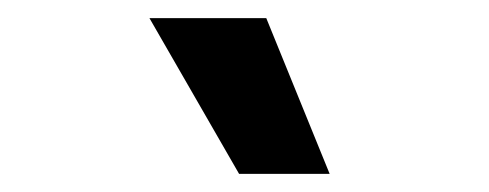

<svg xmlns="http://www.w3.org/2000/svg" viewBox="-20 -761 540 212"><path d="M274 -741 344 -569H244L145 -741Z"/></svg>

Font: Prodigy Sans SemiBold
Style: Regular
Weight: 600
Designer: Wei Huang
Foundry: Wei Huang
Version: Version 1.003; ttfautohint (v1.8.3)